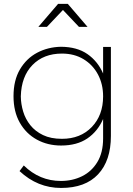

<svg xmlns="http://www.w3.org/2000/svg" viewBox="-20 -758 672 973"><path d="M289.5 194.5Q170.5 194.5 79 109L100.5 80.5Q180.5 159 288.5 159Q347.5 159 396 135Q444.5 111 473.5 63Q502.5 15 502.5 -56.5V-155Q475.5 -92.5 422.8 -56.5Q370 -20.5 289.5 -20.5Q221.5 -20.5 166.8 -50.5Q112 -80.5 80.2 -136.5Q48.5 -192.5 48.5 -270.5Q48.5 -351 81.2 -406.5Q114 -462 168.2 -490.8Q222.5 -519.5 288.5 -521Q370.5 -520.5 423 -484Q475.5 -447.5 502.5 -385.5V-520H542V-69Q542 56 477.2 125.2Q412.5 194.5 289.5 194.5ZM294 -54.5Q387.5 -54.5 445 -114.2Q502.5 -174 502.5 -269.5Q502.5 -331.5 476.5 -380.5Q450.5 -429.5 403.5 -458Q356.5 -486.5 294 -486.5Q201 -486.5 144.5 -428.5Q88 -370.5 85.5 -269.5Q86 -230.5 97.5 -192.5Q109 -154.5 133.8 -123.5Q158.5 -92.5 198 -73.5Q237.5 -54.5 294 -54.5ZM423.5 -622H380L299 -707.5L218 -622H174.5L274.5 -738.5H323.5Z"/></svg>

Font: Argentum Novus ExtraLight
Style: Regular
Weight: 250
Designer: Julieta Ulanovsky (font) & Cristiano Sobral (main changes)
Foundry: Julieta Ulanovsky (font) & Cristiano Sobral (main changes)
Version: Version 3.00;November 27, 2020;FontCreator 13.0.0.2655 64-bi